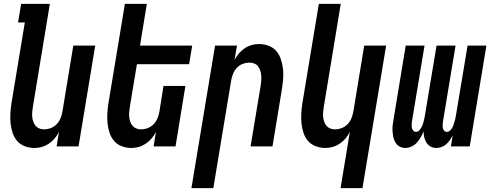

<svg xmlns="http://www.w3.org/2000/svg" viewBox="-20 -755 2540 990"><path d="M158 8Q132 8 108 -1Q84 -10 68.5 -28Q53 -46 45 -70Q37 -94 34.5 -119Q32 -144 33.5 -170Q35 -196 39 -222L108 -639H73L89 -735H237L150 -207Q148 -194 146.5 -180.5Q145 -167 146 -154Q147 -141 151 -129Q155 -117 162.5 -107.5Q170 -98 181.5 -93Q193 -88 206 -88Q224 -88 241.5 -94.5Q259 -101 272 -114.5Q285 -128 292 -145Q299 -162 302 -180L358 -520H471L385 0H272L284 -75Q275 -57 262 -41.5Q249 -26 232 -14.5Q215 -3 196 2.5Q177 8 158 8Z M658 8Q632 8 608 -1Q584 -10 568.5 -28Q553 -46 545 -70Q537 -94 534.5 -119Q532 -144 533.5 -170Q535 -196 539 -222L624 -735H737L702 -520H971L955 -424H686L650 -207Q648 -194 646.5 -180.5Q645 -167 646 -154Q647 -141 651 -129Q655 -117 662.5 -107.5Q670 -98 681.5 -93Q693 -88 706 -88Q724 -88 741.5 -94.5Q759 -101 772 -114.5Q785 -128 792 -145Q799 -162 802 -180L823 -312H936L885 0H772L784 -75Q775 -57 762 -41.5Q749 -26 732 -14.5Q715 -3 696 2.5Q677 8 658 8Z M967 215 1089 -520H1202L1189 -445Q1198 -463 1211 -478.5Q1224 -494 1241 -505.5Q1258 -517 1277 -522.5Q1296 -528 1315 -528Q1341 -528 1365 -519Q1389 -510 1404.5 -492Q1420 -474 1428 -450Q1436 -426 1439 -401Q1442 -376 1440 -350Q1438 -324 1434 -298L1385 0H1272L1324 -313Q1326 -326 1327 -339.5Q1328 -353 1327 -366Q1326 -379 1322 -391Q1318 -403 1311 -412.5Q1304 -422 1292 -427Q1280 -432 1267 -432Q1249 -432 1231.5 -425.5Q1214 -419 1201.5 -405.5Q1189 -392 1182 -375Q1175 -358 1172 -340L1080 215Z M1736 215 1784 -75Q1775 -57 1762 -41.5Q1749 -26 1732 -14.5Q1715 -3 1696 2.5Q1677 8 1658 8Q1632 8 1608 -1Q1584 -10 1568.5 -28Q1553 -46 1545 -70Q1537 -94 1534.5 -119Q1532 -144 1533.5 -170Q1535 -196 1539 -222L1624 -735H1737L1650 -207Q1648 -194 1646.5 -180.5Q1645 -167 1646 -154Q1647 -141 1651 -129Q1655 -117 1662.5 -107.5Q1670 -98 1681.5 -93Q1693 -88 1706 -88Q1724 -88 1741.5 -94.5Q1759 -101 1772 -114.5Q1785 -128 1792 -145Q1799 -162 1802 -180L1858 -520H1971L1849 215Z M2070 8Q2054 8 2040.5 0.5Q2027 -7 2019 -20Q2011 -33 2008 -48.5Q2005 -64 2004 -79.5Q2003 -95 2005 -111.5Q2007 -128 2010 -144L2072 -520H2169L2104 -128Q2103 -120 2102.5 -111.5Q2102 -103 2104 -95Q2106 -87 2111.5 -81Q2117 -75 2125 -75Q2134 -75 2140.5 -81.5Q2147 -88 2151.5 -95.5Q2156 -103 2159 -111Q2162 -119 2164 -127.5Q2166 -136 2168 -144Q2170 -152 2171 -160L2231 -520H2329L2264 -128Q2263 -120 2262.5 -111.5Q2262 -103 2263.5 -95Q2265 -87 2270.5 -81Q2276 -75 2285 -75Q2293 -75 2300 -81.5Q2307 -88 2311.5 -95.5Q2316 -103 2318.5 -111Q2321 -119 2323.5 -127.5Q2326 -136 2328 -144Q2330 -152 2331 -160L2391 -520H2488L2402 0H2305L2314 -56Q2307 -44 2299 -32Q2291 -20 2280.5 -11Q2270 -2 2256.5 3Q2243 8 2230 8Q2213 8 2200 0.5Q2187 -7 2179 -19.5Q2171 -32 2167.5 -47Q2164 -62 2164 -78Q2158 -63 2149.5 -47.5Q2141 -32 2129.5 -19.5Q2118 -7 2102 0.5Q2086 8 2070 8Z"/></svg>

Font: Iosevka Oblique
Style: Bold
Weight: 700
Italic angle: -9°
Monospace: yes
Designer: Belleve Invis
Foundry: Belleve Invis
Version: Version 32.5.0; ttfautohint (v1.8.4)